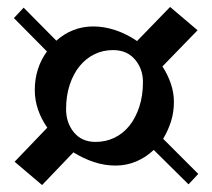

<svg xmlns="http://www.w3.org/2000/svg" viewBox="-20 -600 610 552"><path d="M480 -307Q480 -277 471.5 -250.5Q463 -224 449 -201L550 -100L522 -70L422 -169Q400 -148 372 -136Q344 -124 312 -124Q281 -124 250.5 -134Q220 -144 191 -162L101 -68L22 -135L116 -233Q99 -257 89.5 -284.5Q80 -312 80 -341Q80 -373 89 -401Q98 -429 115 -452L20 -548L48 -578L142 -483Q164 -503 191 -513.5Q218 -524 248 -524Q280 -524 312.5 -513Q345 -502 374 -482L469 -580L548 -513L447 -409Q462 -386 471 -360Q480 -334 480 -307ZM391 -364Q391 -402 368 -429Q345 -456 305 -456Q276 -456 251.5 -444Q227 -432 209 -410Q191 -388 180.5 -356.5Q170 -325 170 -286Q170 -247 192.5 -219.5Q215 -192 255 -192Q284 -192 309 -204Q334 -216 352 -238.5Q370 -261 380.5 -293Q391 -325 391 -364Z"/></svg>

Font: Jaini Purva
Style: Regular
Weight: 400
Designer: Girish Dalvi, Maithili Shingre
Foundry: Ek Type
Version: Version 1.001;PS 1.000;hotconv 16.6.51;makeotf.lib2.5.65220